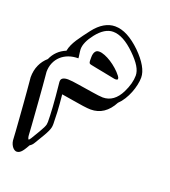

<svg xmlns="http://www.w3.org/2000/svg" viewBox="-195 -513 858 969"><g transform="rotate(20 234.0 -28.5)"><path d="M468.8 -212.4Q468.8 -194.8 464.1 -173.1Q459.5 -151.4 450.9 -129.6Q442.4 -107.9 429.9 -87.9Q417.5 -67.9 401.9 -53.2Q360.4 25.9 283.7 25.9Q269 25.9 241.2 22Q213.4 18.1 182.6 12.7H183.1Q167.5 10.3 151.9 7.6Q136.2 4.9 123 2.9Q128.4 56.6 130.4 95Q132.3 133.3 132.3 158.7Q132.3 168.9 130.6 177.5Q128.9 186 123.3 198.5Q117.7 210.9 106.7 229.7Q95.7 248.5 77.1 279.3Q72.3 287.6 67.1 292.7Q62 297.9 56.6 300.8Q50.3 312 44.4 321.5Q38.6 331.1 32.7 338.1Q26.9 345.2 20 349.4Q13.2 353.5 4.9 353.5Q0.5 353.5 -5.1 350.6Q-10.7 347.7 -15.9 341.8Q-21 335.9 -25.1 327.1Q-29.3 318.4 -30.8 306.6Q-31.7 287.1 -33.9 255.9Q-36.1 224.6 -38.8 189.2Q-41.5 153.8 -44.2 117.4Q-46.9 81.1 -49.6 51Q-52.2 21 -54 0.5Q-55.7 -20 -56.2 -23.9Q-56.2 -60.5 -43 -89.8Q-29.8 -119.1 -5.9 -139.6Q16.1 -189.9 67.9 -211.4Q70.8 -227.5 78.1 -243.7Q85.4 -259.8 96.2 -276.4Q106.9 -293 119.9 -310.3Q132.8 -327.6 147 -346.2Q171.9 -378.4 200 -394.8Q228 -411.1 257.3 -411.1Q291 -411.1 325.9 -392.6Q360.8 -374 397 -338.9Q432.1 -304.2 450.4 -272.2Q468.8 -240.2 468.8 -212.4ZM355 -181.2Q361.3 -173.3 361.3 -167Q361.3 -163.1 357.9 -161.6Q354.5 -160.2 350.6 -160.2Q348.6 -160.2 346.9 -160.4Q345.2 -160.6 343.8 -160.6Q338.9 -161.6 327.4 -163.8Q315.9 -166 301.5 -168.9Q287.1 -171.9 271.5 -174.8Q255.9 -177.7 242.4 -180.4Q229 -183.1 219.2 -185.1Q209.5 -187 207.5 -187.5Q200.7 -189 198.7 -194.1Q196.8 -199.2 196.8 -207Q196.8 -213.9 196.8 -223.6Q196.8 -233.4 199 -242.2Q201.2 -251 207.3 -257.3Q213.4 -263.7 225.6 -263.7Q238.8 -263.7 256.1 -256.8Q273.4 -250 291.3 -238.5Q309.1 -227.1 325.9 -212.2Q342.8 -197.3 355 -181.2ZM439.5 -212.9Q439.5 -235.4 424.1 -261Q408.7 -286.6 376.5 -317.9Q311.5 -381.8 257.3 -381.8Q211.9 -381.8 169.9 -328.1Q132.3 -280.3 132.3 -243.2Q132.3 -239.7 133.1 -232.7Q133.8 -225.6 135 -218.3Q136.2 -210.9 137 -204.6Q137.7 -198.2 137.7 -195.8Q109.4 -195.8 85.9 -187.3Q62.5 -178.7 45.7 -163.1Q28.8 -147.5 19.3 -125.5Q9.8 -103.5 9.8 -76.7Q10.3 -72.8 12 -52.2Q13.7 -31.7 16.4 -1.5Q19 28.8 21.7 65.4Q24.4 102.1 27.1 137.7Q29.8 173.3 32 204.6Q34.2 235.8 35.2 255.4Q36.1 265.1 38.3 270.3Q40.5 275.4 41.5 275.4Q44.9 275.4 52.2 263.7Q69.3 235.4 79.6 218Q89.8 200.7 95 189.9Q100.1 179.2 101.6 172.6Q103 166 103 158.7Q103 128.9 99.9 79.1Q96.7 29.3 88.9 -45.4Q88.4 -47.9 88.4 -50.3Q88.4 -52.7 88.4 -54.7Q88.4 -78.1 126 -78.1Q135.3 -78.1 150.6 -76.2Q166 -74.2 184.6 -71.3Q203.1 -68.4 223.4 -65.2Q243.7 -62 262.2 -59.1Q280.8 -56.2 296.1 -54.2Q311.5 -52.2 320.3 -52.2Q380.9 -52.2 414.6 -120.1Q439.5 -170.9 439.5 -212.9Z"/></g></svg>

Font: XB Kayhan Sayeh
Style: Regular
Weight: 700
Designer: Behnam
Foundry: Irmug
Version: Version 7.300 2009